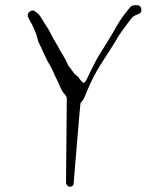

<svg xmlns="http://www.w3.org/2000/svg" viewBox="-20 -693 603 730"><path d="M260 4C260 4 285 -300 286 -301C298 -313 300 -320 308 -340C318 -365 325 -380 337 -403C366 -458 401 -503 430 -555C445 -578 462 -600 478 -621C482 -626 489 -634 496 -635C497 -636 503 -638 504 -639C525 -643 520 -674 502 -673C487 -675 477 -670 472 -662C456 -643 438 -619 425 -596C402 -554 377 -517 353 -477C337 -449 323 -419 308 -388C306 -384 301 -380 299 -377C289 -384 283 -391 277 -402C275 -400 267 -412 265 -410C256 -422 248 -433 239 -445C228 -473 211 -494 198 -521C197 -520 186 -543 185 -542C178 -554 170 -572 163 -584C162 -584 150 -605 149 -605C140 -620 137 -627 126 -640C125 -640 117 -648 116 -647C104 -663 77 -644 88 -626C87 -626 94 -616 93 -615C104 -599 110 -580 119 -560C118 -559 126 -536 126 -534C134 -518 140 -505 147 -489L158 -466C161 -460 164 -454 167 -450L175 -435C182 -423 185 -412 191 -401L197 -389C206 -372 211 -351 224 -337C229 -332 232 -328 234 -320L231 1C231 9 238 17 246 17C254 17 260 12 260 4Z"/></svg>

Font: Photofail
Style: Regular
Weight: 400
Foundry: Cannot Into Space Fonts
Version: Version 0.97